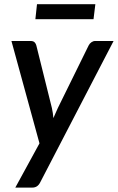

<svg xmlns="http://www.w3.org/2000/svg" viewBox="-20 -700 546 890"><path d="M506.5 -510 166 146Q154 169.5 130.5 169.5H51L163 -35.5L33 -510H122Q134.5 -510 140.5 -503.8Q146.5 -497.5 148.5 -489L220.5 -199.5Q223 -188 224.8 -176Q226.5 -164 227.5 -152.5Q232.5 -164.5 237.8 -176.2Q243 -188 248.5 -200L391 -489.5Q395.5 -498.5 403.8 -504.2Q412 -510 421 -510ZM151.5 -680.5H422L413.5 -611H144Z"/></svg>

Font: Lato SemiBold
Style: Italic
Weight: 600
Italic angle: -7°
Designer: Lukasz Dziedzic with Adam Twardoch and Botio Nikoltchev
Foundry: tyPoland Lukasz Dziedzic
Version: Version 2.015; 2015-08-06; http://www.latofonts.com/